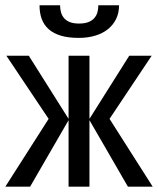

<svg xmlns="http://www.w3.org/2000/svg" viewBox="-21 -699 592 719"><path d="M2.9 -490.2 161.1 -253.9 -1 0H91.8L235.8 -249V0H314V-249L458 0H550.8L389.2 -253.9L546.9 -490.2H462.9L314 -253.9V-490.2H235.8V-253.9L86.9 -490.2ZM424.8 -679.2H347.2C347.2 -669.8 346 -661 343.8 -652.8C341.5 -644.7 337.6 -637.5 332 -631.1C326.5 -624.8 319.1 -619.8 309.8 -616.2C300.5 -612.6 288.9 -610.8 274.9 -610.8C261.2 -610.8 249.8 -612.6 240.7 -616.2C231.6 -619.8 224.4 -624.8 219 -631.1C213.6 -637.5 209.8 -644.7 207.5 -652.8C205.2 -661 204.1 -669.8 204.1 -679.2H127C127 -660 129.7 -642.9 135.3 -627.9C140.8 -613 149.5 -600.2 161.4 -589.6C173.3 -579 188.5 -571 207 -565.4C225.6 -559.9 247.9 -557.1 273.9 -557.1C296.4 -557.1 316.9 -559.9 335.4 -565.4C354 -571 369.9 -579 383.1 -589.6C396.2 -600.2 406.5 -613 413.8 -627.9C421.1 -642.9 424.8 -660 424.8 -679.2ZM0 -490.2Z"/></svg>

Font: CodeNewRoman Nerd Font Mono
Style: Regular
Weight: 400
Monospace: yes
Designer: Sam Radian
Foundry: Code New Roman
Version: Version 2.00 November 29, 2014;Nerd Fonts 3.2.1